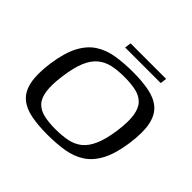

<svg xmlns="http://www.w3.org/2000/svg" viewBox="-139 -708 870 870"><g transform="rotate(45 296.0 -272.5)"><path d="M262.9 7Q203.7 7 158.6 -1.8Q113.4 -10.6 84.2 -35.2Q55 -59.9 45 -106.8Q35 -153.6 45.5 -230.7Q56.7 -309.4 81.6 -356.6Q106.5 -403.8 143.9 -428.1Q181.3 -452.4 230 -460.4Q278.6 -468.5 337 -468.5Q396.2 -468.5 441.3 -459.7Q486.5 -450.9 515.6 -426.2Q544.6 -401.6 554.6 -354.7Q564.6 -307.9 554.1 -230.7Q542.9 -152.1 518 -104.9Q493.2 -57.7 455.9 -33.4Q418.6 -9.1 370.3 -1Q322 7 262.9 7ZM272.2 -36.3Q314.8 -36.3 348.6 -43.4Q382.5 -50.5 407.2 -70.5Q431.9 -90.4 448.8 -129.1Q465.7 -167.8 474.5 -230Q483.2 -293.2 477.2 -331.8Q471.3 -370.4 451.6 -390.7Q432 -411 400.4 -418.1Q368.8 -425.2 326.2 -425.2Q283.6 -425.2 250.5 -418.1Q217.5 -411 192.2 -390.7Q167 -370.4 150.4 -331.8Q133.9 -293.2 125.2 -230Q116.5 -167.8 122.1 -129.1Q127.6 -90.4 147 -70.5Q166.4 -50.5 198 -43.4Q229.6 -36.3 272.2 -36.3ZM233.6 -521.7 237.7 -552.3H465.6L461.6 -521.7Z"/></g></svg>

Font: Genos Thin
Style: Italic
Weight: 100
Italic angle: -8°
Designer: Robert E. Leuschke
Foundry: Robert E. Leuschke
Version: Version 1.010